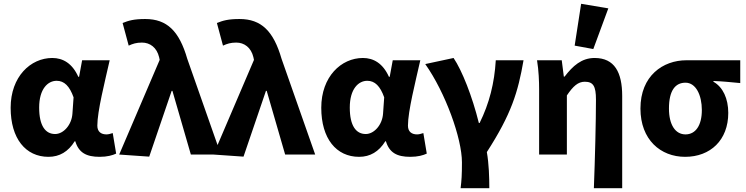

<svg xmlns="http://www.w3.org/2000/svg" viewBox="-20 -813 3926 1010"><path d="M36 -246C36 -84 115 12 235 12C293 12 339 -15 373 -70H376C394 -10 434 12 504 12C544 12 572 4 591 -5L573 -113C561 -109 550 -106 540 -106C513 -106 492 -119 492 -152C492 -228 531 -381 557 -496H412L396 -409H392C360 -480 311 -508 255 -508C141 -508 36 -410 36 -246ZM361 -215C357 -156 314 -108 270 -108C219 -108 186 -151 186 -247C186 -346 232 -388 278 -388C318 -388 346 -360 367 -301Z M607 0 765 11 883 -335H887L984 0H1142L965 -504C923 -649 859 -713 744 -713C685 -713 657 -705 625 -692L657 -573C679 -583 697 -589 727 -589C769 -589 805 -563 817 -512L820 -498Z M1103 0 1261 11 1379 -335H1383L1480 0H1638L1461 -504C1419 -649 1355 -713 1240 -713C1181 -713 1153 -705 1121 -692L1153 -573C1175 -583 1193 -589 1223 -589C1265 -589 1301 -563 1313 -512L1316 -498Z M1670 -246C1670 -84 1749 12 1869 12C1927 12 1973 -15 2007 -70H2010C2028 -10 2068 12 2138 12C2178 12 2206 4 2225 -5L2207 -113C2195 -109 2184 -106 2174 -106C2147 -106 2126 -119 2126 -152C2126 -228 2165 -381 2191 -496H2046L2030 -409H2026C1994 -480 1945 -508 1889 -508C1775 -508 1670 -410 1670 -246ZM1995 -215C1991 -156 1948 -108 1904 -108C1853 -108 1820 -151 1820 -247C1820 -346 1866 -388 1912 -388C1952 -388 1980 -360 2001 -301Z M2410 41C2410 109 2408 136 2403 177H2554C2554 121 2552 49 2541 -13C2670 -213 2705 -328 2734 -496H2588C2581 -376 2554 -269 2503 -166H2499C2464 -307 2411 -441 2366 -508L2217 -476C2323 -326 2410 -85 2410 41Z M3037 -793 3003 -573 3101 -555 3180 -769ZM3115 -289C3115 -175 3110 21 3104 177H3253V-308C3253 -432 3213 -508 3108 -508C3039 -508 2993 -466 2950 -410H2946L2935 -496H2805C2814 -442 2816 -383 2816 -344V0H2962V-311C2995 -360 3021 -383 3056 -383C3100 -383 3115 -361 3115 -289Z M3349 -242C3349 -78 3455 12 3584 12C3717 12 3811 -76 3811 -219C3811 -294 3783 -355 3733 -383V-387C3785 -385 3820 -381 3874 -376V-496H3591C3467 -496 3349 -414 3349 -242ZM3672 -234C3672 -153 3639 -106 3586 -106C3533 -106 3499 -156 3499 -242C3499 -338 3533 -378 3586 -378C3641 -378 3672 -312 3672 -234Z"/></svg>

Font: Cambridge Sans Bold
Style: Regular
Weight: 700
Version: Version 2.020;PS 002.020;hotconv 1.0.88;makeotf.lib2.5.64775